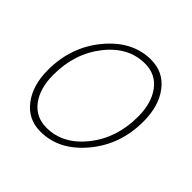

<svg xmlns="http://www.w3.org/2000/svg" viewBox="-157 -744 902 902"><g transform="rotate(45 294.0 -293.5)"><path d="M48 -220Q48 -374 141 -485.5Q234 -597 357 -597Q439 -597 488 -533Q537 -469 537 -366Q537 -212 444 -101Q351 10 228 10Q146 10 97 -54Q48 -118 48 -220ZM503 -364Q503 -454 462 -509Q421 -564 350 -564Q240 -564 161 -464Q82 -364 82 -222Q82 -132 123 -77.5Q164 -23 235 -23Q344 -23 423.5 -122.5Q503 -222 503 -364Z"/></g></svg>

Font: Raleway-v4020 ExtraLight
Style: Italic
Weight: 275
Italic angle: -12°
Designer: Matt McInerney, Pablo Impallari, Rodrigo Fuenzalida
Foundry: Matt McInerney, Pablo Impallari, Rodrigo Fuenzalida
Version: Version 4.020;PS 004.020;hotconv 1.0.88;makeotf.lib2.5.64775